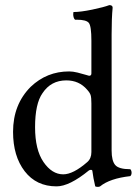

<svg xmlns="http://www.w3.org/2000/svg" viewBox="-20 -728 547 750"><path d="M337 -134V-324Q337 -347 334 -356.5Q331 -366 320 -378Q289 -414 239 -414Q179 -414 146 -364Q117 -323 117 -231Q117 -143 150 -95Q183 -47 227 -47Q266 -47 321 -95Q337 -109 337 -134ZM327 -62Q251 0 201 0Q122 0 76.5 -59Q31 -118 31 -213Q31 -320 100 -389Q163 -449 250 -449Q265 -449 283 -444.5Q301 -440 314 -436Q327 -432 328 -432Q337 -432 337 -441V-569Q337 -626 327 -638.5Q317 -651 280 -651H273Q266 -658 266 -673Q266 -675 266.5 -677.5Q267 -680 267 -681Q295 -681 340.5 -690.5Q386 -700 407 -708Q420 -708 420 -698Q416 -658 416 -593V-140Q416 -100 430 -83.5Q444 -67 489 -67Q494 -62 494 -53Q494 -45 489 -40Q409 -31 371 0Q368 2 362 2Q356 2 352 0Q344 -34 341 -59Q341 -64 336 -64.5Q331 -65 327 -62Z"/></svg>

Font: Triodion Unicode
Style: Normal
Weight: 400
Version: Version 1.1